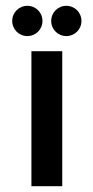

<svg xmlns="http://www.w3.org/2000/svg" viewBox="-20 -640 320 660"><path d="M194 -464H88V0H194ZM208 -620C179 -620 156 -597 156 -568C156 -539 179 -516 208 -516C237 -516 260 -539 260 -568C260 -597 237 -620 208 -620ZM74 -620C45 -620 22 -597 22 -568C22 -539 45 -516 74 -516C103 -516 126 -539 126 -568C126 -597 103 -620 74 -620Z"/></svg>

Font: Hussar Tani
Style: Bold
Weight: 700
Foundry: Cannot Into Space Fonts
Version: Version 0.92